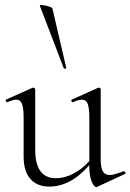

<svg xmlns="http://www.w3.org/2000/svg" viewBox="-20 -751 530 780"><path d="M484 -55Q488 -55 489.5 -50.5Q491 -46 487 -44L375 8L371 9Q362 9 352.5 -13.5Q343 -36 343 -71V-80Q302 -34 262 -13.5Q222 7 180 7Q131 7 103.5 -24Q76 -55 76 -115V-270Q76 -311 69.5 -328.5Q63 -346 47 -346Q32 -346 11 -336H9Q5 -336 3.5 -341Q2 -346 6 -347L111 -394L115 -395Q117 -395 120 -393Q123 -391 123 -388V-145Q123 -85 144 -56Q165 -27 207 -27Q242 -27 278 -45.5Q314 -64 343 -97V-270Q343 -311 336.5 -328.5Q330 -346 313 -346Q298 -346 277 -336H275Q271 -336 270 -341Q269 -346 273 -347L378 -394L381 -395Q384 -395 386.5 -393Q389 -391 389 -388V-105Q389 -71 397.5 -55.5Q406 -40 426 -40Q436 -40 450.5 -44.5Q465 -49 482 -55ZM193 -716 249 -476Q251 -474 245.5 -472.5Q240 -471 239 -474L142 -727Q140 -732 152.5 -730.5Q165 -729 179 -724.5Q193 -720 193 -716Z"/></svg>

Font: Cormorant Garamond Light
Style: Regular
Weight: 300
Designer: Christian Thalmann (Catharsis Fonts)
Version: Version 3.000